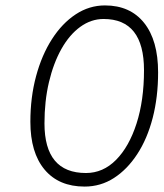

<svg xmlns="http://www.w3.org/2000/svg" viewBox="-20 -680 603 708"><path d="M92 -231Q92 -321 113 -399Q134 -477 171.5 -535.5Q209 -594 259 -627Q309 -660 367 -660Q460 -660 511.5 -595.5Q563 -531 563 -413Q563 -322 543 -245Q523 -168 486 -111.5Q449 -55 400 -23.5Q351 8 292 8Q197 8 144.5 -54.5Q92 -117 92 -231ZM511 -421Q511 -610 362 -610Q316 -610 276 -581Q236 -552 206.5 -499.5Q177 -447 160.5 -377Q144 -307 144 -225Q144 -42 297 -42Q360 -42 408 -90.5Q456 -139 483.5 -224.5Q511 -310 511 -421Z"/></svg>

Font: Overused Grotesk Light
Style: Italic
Weight: 300
Italic angle: -10°
Version: Version 0.003